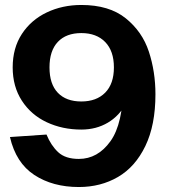

<svg xmlns="http://www.w3.org/2000/svg" viewBox="-20 -736 685 772"><path d="M20 -185 167 -195Q185 -151 214 -124Q243 -97 297 -97Q373 -97 424 -168Q475 -239 475 -392L515 -442Q515 -374 488 -322.5Q461 -271 414 -243Q367 -215 307 -215Q231 -215 168 -244.5Q105 -274 68 -331Q31 -388 31 -465Q31 -543 68 -599.5Q105 -656 168 -686Q231 -716 307 -716Q419 -716 485.5 -662.5Q552 -609 578.5 -528.5Q605 -448 605 -357Q605 -233 564.5 -149Q524 -65 454.5 -24.5Q385 16 297 16Q192 16 118 -32.5Q44 -81 20 -185ZM438 -465Q438 -531 403 -567Q368 -603 307 -603Q246 -603 212.5 -567.5Q179 -532 179 -465Q179 -398 212.5 -363Q246 -328 307 -328Q368 -328 403 -363.5Q438 -399 438 -465Z"/></svg>

Font: Uncut Sans VF
Style: Regular
Weight: 400
Designer: Kasper Nordkvist
Foundry: Uncut Type
Version: Version 1.100;FEAKit 1.0